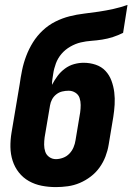

<svg xmlns="http://www.w3.org/2000/svg" viewBox="-20 -755 540 783"><path d="M208 8Q178 8 150 2.5Q122 -3 98 -16.5Q74 -30 57 -51.5Q40 -73 31.5 -99.5Q23 -126 22.5 -155Q22 -184 27 -214L60 -410Q64 -439 70 -468.5Q76 -498 87 -527Q98 -556 114.5 -582.5Q131 -609 154.5 -631Q178 -653 206 -667Q234 -681 263.5 -688.5Q293 -696 323 -699.5Q353 -703 383 -707.5Q413 -712 442.5 -718.5Q472 -725 500 -735L482 -621Q462 -611 440.5 -604Q419 -597 396.5 -593.5Q374 -590 352.5 -588.5Q331 -587 309.5 -582Q288 -577 267 -565Q246 -553 231 -535.5Q216 -518 208 -496.5Q200 -475 197 -454Q195 -442 193.5 -431Q192 -420 192 -409Q202 -428 214.5 -445Q227 -462 244.5 -475Q262 -488 282 -493.5Q302 -499 321 -499Q347 -499 370.5 -491Q394 -483 410 -466Q426 -449 434.5 -426Q443 -403 446 -378.5Q449 -354 447.5 -328.5Q446 -303 442 -278L423 -164Q419 -140 410 -116.5Q401 -93 386 -72Q371 -51 350 -35Q329 -19 305.5 -9Q282 1 257 4.5Q232 8 208 8ZM208 -106Q222 -106 237 -111.5Q252 -117 263 -128.5Q274 -140 280 -154.5Q286 -169 288 -183L307 -297Q309 -312 309 -327Q309 -342 304.5 -355.5Q300 -369 287.5 -377Q275 -385 260 -385Q247 -385 234 -382Q221 -379 210 -370.5Q199 -362 192.5 -350Q186 -338 184 -325L162 -195Q160 -180 160 -165Q160 -150 164.5 -136.5Q169 -123 181 -114.5Q193 -106 208 -106Z"/></svg>

Font: Iosevka Heavy
Style: Italic
Weight: 900
Italic angle: -9°
Monospace: yes
Designer: Belleve Invis
Foundry: Belleve Invis
Version: Version 32.5.0; ttfautohint (v1.8.4)